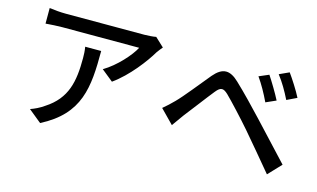

<svg xmlns="http://www.w3.org/2000/svg" viewBox="-92 -1007 2183 1322"><g transform="rotate(15 1000.0 -346.0)"><path d="M942 -676 879 -735C863 -731 818 -728 796 -728H237C197 -728 156 -732 119 -737V-626C162 -629 197 -632 237 -632H785C756 -575 669 -476 581 -425L664 -358C771 -434 866 -561 909 -634C917 -646 933 -665 942 -676ZM538 -543H424C429 -514 430 -490 430 -463C430 -297 407 -171 264 -79C232 -56 197 -40 168 -30L260 45C523 -90 538 -282 538 -543Z M1830 -737 1760 -705C1796 -659 1828 -604 1856 -547L1927 -581C1904 -627 1857 -700 1830 -737ZM1699 -685 1629 -655C1663 -607 1694 -551 1721 -494L1793 -526C1770 -572 1725 -646 1699 -685ZM1045 -273 1140 -176C1156 -199 1179 -231 1200 -260C1244 -315 1322 -420 1366 -474C1383 -495 1396 -505 1410 -505C1423 -505 1436 -497 1453 -481C1493 -442 1584 -344 1642 -277C1704 -205 1790 -102 1860 -18L1947 -110C1870 -193 1769 -302 1701 -374C1642 -437 1560 -523 1497 -582C1464 -614 1434 -629 1407 -629C1375 -629 1346 -609 1316 -574C1251 -496 1168 -390 1121 -343C1093 -315 1073 -296 1045 -273Z"/></g></svg>

Font: DAIFUKU Sans JP Medium
Style: Regular
Weight: 500
Designer: Original font ‘Source Han Sans JP’ : Ryoko NISHIZUKA  (kana, bopomofo & ideographs); Paul D. Hunt (Latin, Greek & Cyrill
Foundry: Daifuku
Version: Version 1.000